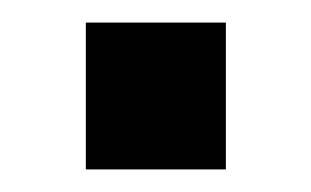

<svg xmlns="http://www.w3.org/2000/svg" viewBox="-20 -363 275 170"><path d="M56 -343H180V-213H56Z"/></svg>

Font: Cabin Medium
Style: Regular
Weight: 500
Designer: Pablo Impallari
Foundry: Pablo Impallari. http://www.impallari.com Igino Marini. http://www.ikern.com
Version: Version 2.200